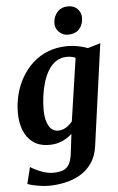

<svg xmlns="http://www.w3.org/2000/svg" viewBox="-67 -847 705 1144"><g transform="rotate(-5 286.0 -274.5)"><path d="M473.5 37.5Q465.5 100 436.2 142Q407 184 364.8 208Q322.5 232 274.2 242.2Q226 252.5 178.5 252.5Q155 252.5 129.2 248.8Q103.5 245 82 240Q60.5 235 51 230.5L75.5 131Q81.5 136 103 147.2Q124.5 158.5 153.5 168Q182.5 177.5 211 177.5Q245.5 177.5 269 168.8Q292.5 160 306 136.8Q319.5 113.5 325 70L338.5 -43.5Q323 -29.5 302.8 -17.2Q282.5 -5 257.5 2.5Q232.5 10 202.5 10Q143 10 105 -18Q67 -46 49.2 -92.8Q31.5 -139.5 31.5 -196.5Q31.5 -251.5 45 -305.2Q58.5 -359 85.5 -406Q112.5 -453 152.2 -489.5Q192 -526 244.8 -546.5Q297.5 -567 363 -567Q394 -567 426.8 -560Q459.5 -553 481 -544.5L557 -567ZM403 -493.5Q392.5 -498 379.2 -500.8Q366 -503.5 352 -503.5Q315 -503.5 287 -485Q259 -466.5 239.8 -434.8Q220.5 -403 208.8 -363.8Q197 -324.5 191.5 -282.5Q186 -240.5 186 -202Q186 -170.5 191.2 -146.2Q196.5 -122 206.2 -104.8Q216 -87.5 230.2 -78.8Q244.5 -70 262 -70Q279.5 -70 295.2 -76.5Q311 -83 324.2 -94Q337.5 -105 347.5 -117.5ZM368.5 -634.5Q338 -634.5 315.5 -658.2Q293 -682 295 -712Q297 -750 320.5 -776.2Q344 -802.5 385.5 -802.5Q421.5 -802.5 442 -779.8Q462.5 -757 462 -728.5Q462 -689.5 439 -662Q416 -634.5 368.5 -634.5Z"/></g></svg>

Font: Merriweather 20pt ExtraBold
Style: Italic
Weight: 800
Italic angle: -7.8°
Version: Version 2.101